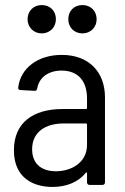

<svg xmlns="http://www.w3.org/2000/svg" viewBox="-20 -731 495 759"><path d="M145 -599C177 -599 201 -623 201 -655C201 -688 178 -711 145 -711C113 -711 89 -688 89 -655C89 -623 113 -599 145 -599ZM306 -599C338 -599 362 -623 362 -655C362 -688 338 -711 306 -711C273 -711 250 -688 250 -655C250 -623 273 -599 306 -599ZM224 -514C130 -514 61 -462 52 -385C51 -379 55 -375 61 -375L116 -372C122 -372 126 -374 127 -381C134 -424 171 -452 223 -452C291 -452 324 -408 324 -342V-304C324 -302 322 -300 320 -300H227C112 -300 35 -247 35 -137C35 -25 115 8 187 8C241 8 289 -10 319 -48C322 -51 324 -49 324 -46V-10C324 -4 328 0 334 0H385C391 0 395 -4 395 -10V-346C395 -446 332 -514 224 -514ZM201 -54C148 -54 107 -80 107 -141C107 -208 158 -243 232 -243H320C322 -243 324 -241 324 -239V-158C324 -89 263 -54 201 -54Z"/></svg>

Font: Barlow Semi Condensed
Style: Regular
Weight: 400
Width: 4
Designer: Jeremy Tribby
Foundry: Tribby Type
Version: Version 1.422;hotconv 1.0.109;makeotfexe 2.5.65596